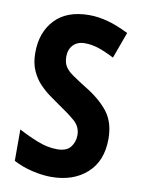

<svg xmlns="http://www.w3.org/2000/svg" viewBox="-83 -782 628 849"><g transform="rotate(10 230.5 -357.0)"><path d="M427 -199Q427 -100 366 -45Q305 10 206 10Q167 10 121.5 -0.5Q76 -11 36 -32V-173Q79 -150 123.5 -132.5Q168 -115 211 -115Q253 -115 271 -138Q289 -161 289 -192Q289 -230 259 -255.5Q229 -281 184 -311Q166 -324 142.5 -340.5Q119 -357 96 -380.5Q73 -404 57.5 -438Q42 -472 42 -519Q42 -611 95.5 -667.5Q149 -724 249 -724Q289 -724 332 -712.5Q375 -701 427 -675L384 -557Q341 -579 311 -588.5Q281 -598 251 -598Q218 -598 199 -578Q180 -558 180 -526Q180 -499 191 -481.5Q202 -464 225 -448Q248 -432 283 -410Q352 -369 389.5 -321.5Q427 -274 427 -199Z"/></g></svg>

Font: Noto Sans Sinhala UI Condensed
Style: Bold
Weight: 700
Width: 3
Designer: Jelle Bosma - Monotype Design Team
Foundry: Monotype Imaging Inc.
Version: Version 2.006; ttfautohint (v1.8.4.7-5d5b)